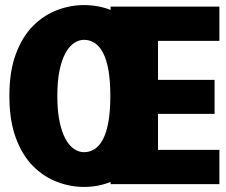

<svg xmlns="http://www.w3.org/2000/svg" viewBox="-20 -726 890 757"><path d="M845 -700V-565H603V-411H826V-277H603V-135H845V0H416V-8.5Q399 -2 381.5 2.5Q364 7 346.5 9Q329 11 311 11Q257.5 11 205.2 -8.8Q153 -28.5 110.5 -71Q68 -113.5 42.5 -182Q17 -250.5 17 -348Q17 -445 42.5 -513.2Q68 -581.5 110.5 -624Q153 -666.5 205.2 -686.2Q257.5 -706 311 -706Q329 -706 346.5 -704Q364 -702 381.5 -697.8Q399 -693.5 416 -687V-700ZM311 -126Q334 -126 353 -138.2Q372 -150.5 386 -177Q400 -203.5 407.5 -245.8Q415 -288 415 -348Q415 -407.5 407.5 -449.8Q400 -492 386 -518.2Q372 -544.5 353 -556.8Q334 -569 311 -569Q291.5 -569 272.8 -556.8Q254 -544.5 239 -518.2Q224 -492 215 -449.8Q206 -407.5 206 -348Q206 -288 215 -245.8Q224 -203.5 239 -177Q254 -150.5 272.8 -138.2Q291.5 -126 311 -126Z"/></svg>

Font: Trispace Thin ExtraBold
Style: Regular
Weight: 800
Version: Version 1.210